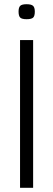

<svg xmlns="http://www.w3.org/2000/svg" viewBox="-20 -890 252 910"><path d="M106 -799Q84 -799 76 -806.5Q68 -814 68 -835Q68 -855 76 -862.5Q84 -870 106 -870Q128 -870 136.5 -862.5Q145 -855 145 -835Q145 -814 137 -806.5Q129 -799 106 -799ZM75 0V-700H137V0Z"/></svg>

Font: Georama Light
Style: Regular
Weight: 300
Designer: Jean-Baptiste Levee
Foundry: Production Type
Version: Version 1.000